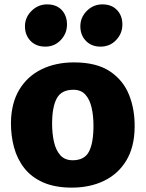

<svg xmlns="http://www.w3.org/2000/svg" viewBox="-20 -849 665 877"><path d="M308 8Q231 8 177.2 -15.8Q123.5 -39.5 91 -81Q58.5 -122.5 44 -176.2Q29.5 -230 30 -290Q31.5 -379 68.5 -440Q105.5 -501 170 -532.5Q234.5 -564 318 -564Q421 -564 482.2 -523Q543.5 -482 570 -414.5Q596.5 -347 595 -267Q594 -177.5 557.2 -116.2Q520.5 -55 456 -23.5Q391.5 8 308 8ZM312 -117Q365.5 -117 386.2 -156.2Q407 -195.5 407 -275Q407 -320 398.5 -357.2Q390 -394.5 370 -416.8Q350 -439 315 -439Q260.5 -439 239.2 -399.5Q218 -360 218 -284Q218 -238 226.8 -200Q235.5 -162 256 -139.5Q276.5 -117 312 -117ZM187 -636Q145 -636 119.5 -662.2Q94 -688.5 94 -729Q94 -769.5 124 -799.2Q154 -829 195 -829Q238 -829 262 -803.2Q286 -777.5 286 -737Q286 -696 257.5 -666Q229 -636 187 -636ZM439 -636Q398 -636 372.5 -662.2Q347 -688.5 347 -729Q347 -769.5 376.5 -799.2Q406 -829 448 -829Q490 -829 514.5 -803.2Q539 -777.5 539 -737Q539 -696 510.5 -666Q482 -636 439 -636Z"/></svg>

Font: Koeln Type Sans ExtraBold
Style: Regular
Weight: 800
Designer: Eben Sorkin
Foundry: Eben Sorkin
Version: Version 2.001